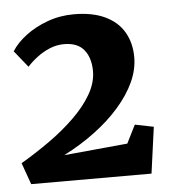

<svg xmlns="http://www.w3.org/2000/svg" viewBox="-42 -943 495 558"><g transform="rotate(-5 205.5 -663.5)"><path d="M4.5 -485.5Q47 -510.5 88 -539.5Q129 -568.5 162.2 -600.8Q195.5 -633 215 -666.8Q234.5 -700.5 234.5 -734Q234.5 -772.5 215.8 -796Q197 -819.5 157.5 -819.5Q135.5 -819.5 115.2 -811Q95 -802.5 78 -789.5Q61 -776.5 49 -763L10 -811.5Q25 -835.5 52.5 -856.2Q80 -877 116.2 -890.2Q152.5 -903.5 193 -903.5Q247.5 -903.5 284.2 -886Q321 -868.5 339.2 -837Q357.5 -805.5 357.5 -764Q357.5 -728 341 -692Q324.5 -656 294 -621Q263.5 -586 221.8 -554.8Q180 -523.5 130 -498L315.5 -515.5L342 -568.5L396.5 -557.5L378 -422.5H27Z"/></g></svg>

Font: Merriweather 24pt Black
Style: Regular
Weight: 900
Designer: Eben Sorkin
Foundry: Eben Sorkin
Version: Version 2.100